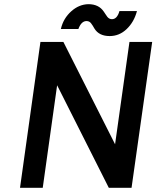

<svg xmlns="http://www.w3.org/2000/svg" viewBox="-20 -901 750 921"><path d="M506 -728Q552 -728 587 -761Q623 -795 637 -848H553Q542 -809 517 -809Q504 -809 495 -820Q491 -825 487 -831.5Q483 -838 478 -845Q454 -881 404 -881Q359 -880 322 -847Q303 -830 290.5 -809Q278 -788 272 -762H356Q370 -800 395 -800Q409 -800 417 -789Q421 -784 425 -777.5Q429 -771 433 -764Q455 -728 506 -728ZM174 -700 76 0H185L254 -492L502 0H611L710 -700H601L532 -209L284 -700Z"/></svg>

Font: Unageo
Style: SemiBold-Italic
Weight: 600
Designer: Richard Sepsi
Foundry: Richard Sepsi
Version: Version 2.000